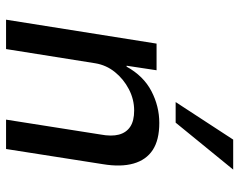

<svg xmlns="http://www.w3.org/2000/svg" viewBox="-98 -692 790 634"><g transform="rotate(90 297.0 -375.0)"><path d="M45 0 124 -497H212L197 -398H200Q231 -454 281 -480Q331 -506 386 -506Q442 -506 475 -484.5Q508 -463 520 -421Q532 -379 522 -319L472 0H375L424 -311Q431 -348 424.5 -372.5Q418 -397 398.5 -410Q379 -423 345 -423Q308 -423 274.5 -405.5Q241 -388 218 -359.5Q195 -331 189 -295L142 0ZM317 -560 441 -750H540L385 -560Z"/></g></svg>

Font: Nunito Sans 7pt SemiCondensed Medium
Style: Italic
Weight: 500
Width: 4
Italic angle: -9°
Designer: Vernon Adams
Foundry: Vernon Adams
Version: Version 3.101;gftools[0.9.27]